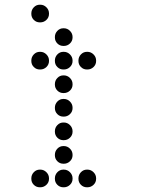

<svg xmlns="http://www.w3.org/2000/svg" viewBox="-20 -808 640 815"><path d="M149 -788Q134 -788 123.5 -777Q113 -766 113 -751V-749Q113 -734 123.5 -723.5Q134 -713 149 -713H151Q166 -713 177 -723.5Q188 -734 188 -749V-751Q188 -766 177 -777Q166 -788 151 -788ZM249 -688Q234 -688 223.5 -677Q213 -666 213 -651V-649Q213 -634 223.5 -623.5Q234 -613 249 -613H251Q266 -613 277 -623.5Q288 -634 288 -649V-651Q288 -666 277 -677Q266 -688 251 -688ZM149 -588Q134 -588 123.5 -577Q113 -566 113 -551V-549Q113 -534 123.5 -523.5Q134 -513 149 -513H151Q166 -513 177 -523.5Q188 -534 188 -549V-551Q188 -566 177 -577Q166 -588 151 -588ZM249 -588Q234 -588 223.5 -577Q213 -566 213 -551V-549Q213 -534 223.5 -523.5Q234 -513 249 -513H251Q266 -513 277 -523.5Q288 -534 288 -549V-551Q288 -566 277 -577Q266 -588 251 -588ZM349 -588Q334 -588 323.5 -577Q313 -566 313 -551V-549Q313 -534 323.5 -523.5Q334 -513 349 -513H351Q366 -513 377 -523.5Q388 -534 388 -549V-551Q388 -566 377 -577Q366 -588 351 -588ZM249 -488Q234 -488 223.5 -477Q213 -466 213 -451V-449Q213 -434 223.5 -423.5Q234 -413 249 -413H251Q266 -413 277 -423.5Q288 -434 288 -449V-451Q288 -466 277 -477Q266 -488 251 -488ZM249 -388Q234 -388 223.5 -377Q213 -366 213 -351V-349Q213 -334 223.5 -323.5Q234 -313 249 -313H251Q266 -313 277 -323.5Q288 -334 288 -349V-351Q288 -366 277 -377Q266 -388 251 -388ZM249 -288Q234 -288 223.5 -277Q213 -266 213 -251V-249Q213 -234 223.5 -223.5Q234 -213 249 -213H251Q266 -213 277 -223.5Q288 -234 288 -249V-251Q288 -266 277 -277Q266 -288 251 -288ZM249 -188Q234 -188 223.5 -177Q213 -166 213 -151V-149Q213 -134 223.5 -123.5Q234 -113 249 -113H251Q266 -113 277 -123.5Q288 -134 288 -149V-151Q288 -166 277 -177Q266 -188 251 -188ZM149 -88Q134 -88 123.5 -77Q113 -66 113 -51V-49Q113 -34 123.5 -23.5Q134 -13 149 -13H151Q166 -13 177 -23.5Q188 -34 188 -49V-51Q188 -66 177 -77Q166 -88 151 -88ZM249 -88Q234 -88 223.5 -77Q213 -66 213 -51V-49Q213 -34 223.5 -23.5Q234 -13 249 -13H251Q266 -13 277 -23.5Q288 -34 288 -49V-51Q288 -66 277 -77Q266 -88 251 -88ZM349 -88Q334 -88 323.5 -77Q313 -66 313 -51V-49Q313 -34 323.5 -23.5Q334 -13 349 -13H351Q366 -13 377 -23.5Q388 -34 388 -49V-51Q388 -66 377 -77Q366 -88 351 -88Z"/></svg>

Font: Doto Rounded
Style: Bold
Weight: 700
Monospace: yes
Version: Version 1.000